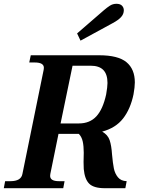

<svg xmlns="http://www.w3.org/2000/svg" viewBox="-43 -991 747 1011"><path d="M381 -777 363 -815 505 -938Q520 -951 535.5 -961Q551 -971 570 -971Q590 -971 599.5 -961Q609 -951 609 -937Q609 -917 594.5 -901Q580 -885 550 -869ZM495 -298Q525 -281 534.5 -252.5Q544 -224 547 -177Q551 -132 556.5 -104.5Q562 -77 578 -57.5Q594 -38 624 -37L617 0H509Q451 0 427 -23.5Q403 -47 398 -101Q397 -113 397 -138L398 -187Q398 -222 392.5 -246.5Q387 -271 372 -286H265L222 -75Q221 -71 221 -65Q221 -37 267 -37H297L290 0H-23L-16 -37H12Q68 -37 75 -75L187 -624Q188 -628 188 -634Q188 -662 140 -662H111L119 -700H479Q579 -700 623 -663.5Q667 -627 667 -557Q667 -533 660 -494Q644 -417 605 -367Q566 -317 495 -298ZM523 -554Q523 -600 501 -622.5Q479 -645 434 -645H339L276 -341H372Q430 -341 464.5 -378.5Q499 -416 516 -494Q523 -534 523 -554Z"/></svg>

Font: Taviraj SemiBold
Style: Italic
Weight: 600
Italic angle: -12°
Designer: Katatrad Team
Foundry: CadsonDemak
Version: Version 1.001